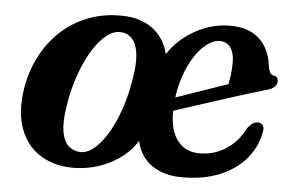

<svg xmlns="http://www.w3.org/2000/svg" viewBox="-41 -534 917 602"><g transform="rotate(5 417.0 -233.0)"><path d="M326.5 -477Q369.5 -475.5 400.8 -458.2Q432 -441 450 -411.5Q468 -382 471 -343.5L454.5 -345.5Q471 -382 502.8 -411.5Q534.5 -441 575.5 -458.2Q616.5 -475.5 660 -475.5Q703 -475.5 730.8 -460.2Q758.5 -445 773.8 -418.5Q789 -392 792.5 -358.5Q794 -348.5 798 -340.8Q802 -333 809.5 -332Q816 -331 820 -327Q824 -323 824 -315Q824.5 -305.5 816.8 -297.5Q809 -289.5 790 -284.5Q768.5 -278.5 736.5 -268.5Q704.5 -258.5 667.5 -246.8Q630.5 -235 594.5 -223.2Q558.5 -211.5 528.8 -201.8Q499 -192 481 -186.2Q463 -180.5 463 -180.5L459 -219Q459 -219 473.2 -224Q487.5 -229 511.2 -237.2Q535 -245.5 563.8 -255.5Q592.5 -265.5 621.5 -275.5Q650.5 -285.5 675.5 -294L668.5 -282.5Q673 -298.5 675.8 -319.5Q678.5 -340.5 678.5 -362.5Q678.5 -390.5 666.5 -407.8Q654.5 -425 632.5 -425Q612.5 -425 591.8 -409.2Q571 -393.5 553 -365.2Q535 -337 522.5 -299Q510 -261 506.5 -216Q501 -143 526.2 -105.8Q551.5 -68.5 599.5 -68.5Q643.5 -68.5 681 -91.8Q718.5 -115 742 -161Q751.5 -172.5 758.5 -176.8Q765.5 -181 775 -181Q784.5 -180.5 789 -173.8Q793.5 -167 792.5 -158Q785.5 -110 755 -71.8Q724.5 -33.5 673 -11.2Q621.5 11 552 11Q507.5 11 474.8 -4.5Q442 -20 423.8 -49.2Q405.5 -78.5 404 -120.5L421 -118.5Q403.5 -75 368.5 -45.8Q333.5 -16.5 289.5 -2Q245.5 12.5 199 11Q141 8.5 100 -19.5Q59 -47.5 41 -98.5Q23 -149.5 33.5 -220Q42 -275.5 66.2 -323.2Q90.5 -371 128.5 -406.2Q166.5 -441.5 216.5 -460.2Q266.5 -479 326.5 -477ZM226 -40Q243 -39 260.5 -50.5Q278 -62 295 -84Q312 -106 326.8 -136.5Q341.5 -167 353 -204.8Q364.5 -242.5 371 -285Q379 -333.5 374.8 -363.8Q370.5 -394 356.5 -409.2Q342.5 -424.5 321 -425.5Q302 -427 283 -414.2Q264 -401.5 246.2 -377.8Q228.5 -354 213.5 -322Q198.5 -290 187.5 -252.5Q176.5 -215 171 -175.5Q163.5 -128 168.8 -98.5Q174 -69 189.2 -55Q204.5 -41 226 -40Z"/></g></svg>

Font: Fraunces SemiBold
Style: Italic
Weight: 600
Italic angle: -16°
Version: Version 1.000;[b76b70a41]